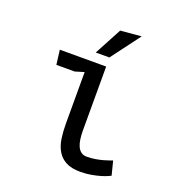

<svg xmlns="http://www.w3.org/2000/svg" viewBox="-137 -874 925 995"><g transform="rotate(20 325.0 -376.0)"><path d="M355.5 -196.5Q355.5 -170.5 358.8 -148.5Q362 -126.5 369.5 -110.5Q377 -94.5 389.5 -85.5Q402 -76.5 420.5 -76.5Q445 -76.5 468.2 -80.5Q491.5 -84.5 510 -89.8Q528.5 -95 540.8 -99.5Q553 -104 556 -105L575.5 -28Q572.5 -26.5 559.5 -20.5Q546.5 -14.5 525.5 -8.2Q504.5 -2 476.5 3.2Q448.5 8.5 415.5 8.5Q366.5 8.5 336.2 -7.5Q306 -23.5 289 -51.8Q272 -80 266.2 -118.5Q260.5 -157 260.5 -201.5V-485L210.5 -470H110L100 -550H355.5V-250.5ZM360 -750 475 -760 355 -600H280Z"/></g></svg>

Font: B612 Mono
Style: Regular
Weight: 400
Version: Version 1.005